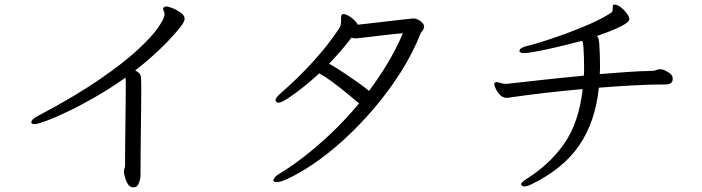

<svg xmlns="http://www.w3.org/2000/svg" viewBox="-20 -753 3040 832"><path d="M517 -7Q517 -17 519.5 -24Q522 -31 522 -35Q522 -41 522 -68Q522 -95 522.5 -135Q523 -175 523.5 -219Q524 -263 524.5 -302.5Q525 -342 525 -368Q525 -394 525 -398Q525 -403 525 -407.5Q525 -412 523 -416Q458 -370 393.5 -333Q329 -296 273.5 -269.5Q218 -243 180 -229Q142 -215 130 -215Q120 -215 117 -219Q116 -220 116 -223Q116 -237 145 -251Q304 -335 409.5 -407.5Q515 -480 576.5 -537Q638 -594 664.5 -632.5Q691 -671 693 -688V-691Q693 -699 690 -704Q687 -709 687 -714Q687 -718 689 -720Q693 -725 701 -725Q709 -725 728 -717.5Q747 -710 763.5 -698Q780 -686 780 -672Q780 -659 762 -636Q718 -582 668 -535Q618 -488 566 -448Q586 -437 589 -427Q592 -417 592 -391Q592 -384 592 -354Q592 -324 591.5 -281Q591 -238 590.5 -191Q590 -144 589.5 -101.5Q589 -59 589 -30.5Q589 -2 589 4Q589 21 582.5 38.5Q576 56 565 58Q562 59 558 59Q543 59 534 44.5Q525 30 521.5 14.5Q518 -1 517 -4Z M1165 28Q1165 23 1172 14.5Q1179 6 1197 -4Q1240 -30 1296 -73Q1352 -116 1414 -174.5Q1476 -233 1536 -305Q1511 -326 1480.5 -351Q1450 -376 1419 -399Q1388 -422 1363 -435Q1330 -404 1293.5 -375Q1257 -346 1228 -327Q1199 -308 1187 -308Q1180 -308 1175 -314Q1174 -315 1174 -319Q1174 -325 1180.5 -333Q1187 -341 1194 -347Q1208 -359 1237 -385.5Q1266 -412 1303.5 -450.5Q1341 -489 1380 -536Q1419 -583 1453 -635Q1455 -639 1456 -645Q1457 -651 1458 -658V-677Q1458 -686 1462 -690Q1466 -692 1469 -692Q1481 -692 1500.5 -678Q1520 -664 1531 -646Q1541 -647 1567.5 -650Q1594 -653 1627.5 -657Q1661 -661 1692.5 -664.5Q1724 -668 1746 -670.5Q1768 -673 1771 -673Q1787 -673 1802.5 -661Q1818 -649 1818 -638Q1818 -635 1817 -632Q1816 -629 1814 -625Q1812 -621 1809 -618Q1806 -615 1804 -611Q1769 -523 1717 -441Q1665 -359 1602.5 -285.5Q1540 -212 1473 -150.5Q1406 -89 1340 -44Q1274 1 1215 27Q1193 36 1179 36Q1167 36 1165 31ZM1519 -587Q1511 -587 1503 -590Q1480 -559 1455.5 -531Q1431 -503 1406 -477Q1433 -462 1465.5 -440.5Q1498 -419 1528.5 -397.5Q1559 -376 1579 -359Q1621 -415 1659 -478Q1697 -541 1726 -609Q1680 -605 1638 -600Q1596 -595 1566.5 -591.5Q1537 -588 1526 -587Z M2895 -410Q2895 -387 2863 -387Q2796 -387 2722.5 -383Q2649 -379 2575 -373Q2560 -225 2489.5 -122.5Q2419 -20 2282 46Q2274 50 2266 52.5Q2258 55 2252 55Q2245 55 2240 50Q2238 46 2238 45Q2238 38 2262 22Q2364 -42 2426.5 -133Q2489 -224 2505 -367Q2414 -359 2334 -349.5Q2254 -340 2200 -332Q2193 -331 2187 -330Q2181 -329 2176 -329Q2159 -329 2147 -341.5Q2135 -354 2128.5 -368Q2122 -382 2122 -387Q2122 -396 2130 -397H2133Q2140 -397 2149.5 -393.5Q2159 -390 2165 -390H2172Q2176 -390 2180 -390Q2184 -390 2188 -391Q2258 -399 2341 -408Q2424 -417 2510 -425Q2511 -436 2511 -446.5Q2511 -457 2511 -468Q2511 -507 2508 -552Q2507 -560 2506 -567Q2505 -574 2502 -576Q2468 -567 2429 -557.5Q2390 -548 2353.5 -540Q2317 -532 2290 -527.5Q2263 -523 2252 -523Q2231 -523 2231 -532Q2231 -546 2265 -554Q2287 -559 2331.5 -573Q2376 -587 2430 -606.5Q2484 -626 2536 -649Q2588 -672 2624 -695Q2632 -699 2633.5 -704Q2635 -709 2635 -716V-721Q2635 -731 2639 -732Q2641 -733 2644 -733Q2656 -733 2671 -721Q2686 -709 2696.5 -694.5Q2707 -680 2707 -670Q2707 -667 2704 -662Q2701 -657 2688 -648.5Q2675 -640 2646.5 -627.5Q2618 -615 2567 -597Q2576 -589 2577 -560Q2580 -517 2580 -476Q2580 -465 2580 -454Q2580 -443 2579 -432Q2639 -437 2697 -441Q2755 -445 2808 -446Q2816 -446 2824 -449.5Q2832 -453 2840 -453H2844Q2856 -452 2875 -440.5Q2894 -429 2895 -415Z"/></svg>

Font: QiushuiShotai Bright
Style: Regular
Weight: 400
Designer: Christian Thalmann (Catharsis Fonts)
Version: Version 1.250;